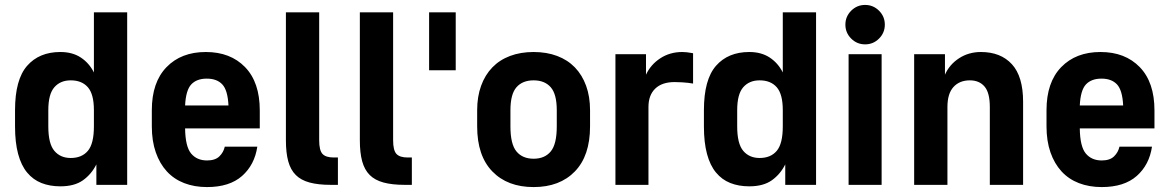

<svg xmlns="http://www.w3.org/2000/svg" viewBox="-20 -750 4745 779"><path d="M225 6Q182 6 148 -7.5Q114 -21 90 -50Q66 -79 53.5 -125.5Q41 -172 41 -237V-303Q41 -427 90 -483Q139 -539 225 -539Q274 -539 308 -516.5Q342 -494 361 -456V-700H496V0H371V-83Q351 -43 316.5 -18.5Q282 6 225 6ZM267 -109Q312 -109 336.5 -138Q361 -167 361 -237V-303Q361 -368 336.5 -396Q312 -424 267 -424Q225 -424 200.5 -396Q176 -368 176 -303V-237Q176 -167 200.5 -138Q225 -109 267 -109Z M820 9Q769 9 727.5 -7Q686 -23 657 -54.5Q628 -86 612 -132Q596 -178 596 -237V-303Q596 -416 655.5 -477.5Q715 -539 815 -539Q915 -539 974.5 -477.5Q1034 -416 1034 -302V-229H731Q732 -155 755.5 -127Q779 -99 820 -99Q853 -99 870 -115.5Q887 -132 892 -155H1024Q1013 -81 962 -36Q911 9 820 9ZM819 -431Q778 -431 756 -407.5Q734 -384 731 -322H907Q904 -384 882 -407.5Q860 -431 819 -431Z M1322 0Q1271 0 1236 -9.5Q1201 -19 1180 -40Q1159 -61 1149.5 -95.5Q1140 -130 1140 -181V-700H1275V-181Q1275 -140 1288.5 -125.5Q1302 -111 1334 -111H1351V0Z M1622 0Q1571 0 1536 -9.5Q1501 -19 1480 -40Q1459 -61 1449.5 -95.5Q1440 -130 1440 -181V-700H1575V-181Q1575 -140 1588.5 -125.5Q1602 -111 1634 -111H1651V0Z M1721 -700H1829V-465H1721Z M2145 9Q2039 9 1977.5 -54.5Q1916 -118 1916 -237V-303Q1916 -358 1932 -402Q1948 -446 1977.5 -476.5Q2007 -507 2049.5 -523Q2092 -539 2145 -539Q2198 -539 2240.5 -523Q2283 -507 2312.5 -476.5Q2342 -446 2358 -402Q2374 -358 2374 -303V-237Q2374 -118 2312.5 -54.5Q2251 9 2145 9ZM2145 -106Q2190 -106 2214.5 -135.5Q2239 -165 2239 -237V-303Q2239 -368 2214.5 -396Q2190 -424 2145 -424Q2100 -424 2075.5 -396Q2051 -368 2051 -303V-237Q2051 -165 2075.5 -135.5Q2100 -106 2145 -106Z M2477 -530H2601V-447Q2620 -488 2659 -513.5Q2698 -539 2748 -539Q2758 -539 2766 -538Q2774 -537 2780 -536Q2787 -535 2792 -534V-411Q2782 -412 2771 -414Q2761 -415 2747.5 -416Q2734 -417 2717 -417Q2666 -417 2638.5 -390.5Q2611 -364 2611 -316V0H2477Z M3020 6Q2977 6 2943 -7.5Q2909 -21 2885 -50Q2861 -79 2848.5 -125.5Q2836 -172 2836 -237V-303Q2836 -427 2885 -483Q2934 -539 3020 -539Q3069 -539 3103 -516.5Q3137 -494 3156 -456V-700H3291V0H3166V-83Q3146 -43 3111.5 -18.5Q3077 6 3020 6ZM3062 -109Q3107 -109 3131.5 -138Q3156 -167 3156 -237V-303Q3156 -368 3131.5 -396Q3107 -424 3062 -424Q3020 -424 2995.5 -396Q2971 -368 2971 -303V-237Q2971 -167 2995.5 -138Q3020 -109 3062 -109Z M3423 -530H3557V0H3423ZM3490 -570Q3457 -570 3433.5 -593.5Q3410 -617 3410 -650Q3410 -683 3433.5 -706.5Q3457 -730 3490 -730Q3523 -730 3546.5 -706.5Q3570 -683 3570 -650Q3570 -617 3546.5 -593.5Q3523 -570 3490 -570Z M3689 -530H3814V-447Q3832 -488 3871 -513.5Q3910 -539 3960 -539Q4040 -539 4085.5 -489.5Q4131 -440 4131 -337V0H3996V-316Q3996 -374 3974.5 -399Q3953 -424 3915 -424Q3873 -424 3848.5 -397Q3824 -370 3824 -316V0H3689Z M4450 9Q4399 9 4357.5 -7Q4316 -23 4287 -54.5Q4258 -86 4242 -132Q4226 -178 4226 -237V-303Q4226 -416 4285.5 -477.5Q4345 -539 4445 -539Q4545 -539 4604.5 -477.5Q4664 -416 4664 -302V-229H4361Q4362 -155 4385.5 -127Q4409 -99 4450 -99Q4483 -99 4500 -115.5Q4517 -132 4522 -155H4654Q4643 -81 4592 -36Q4541 9 4450 9ZM4449 -431Q4408 -431 4386 -407.5Q4364 -384 4361 -322H4537Q4534 -384 4512 -407.5Q4490 -431 4449 -431Z"/></svg>

Font: 
Style: 㨦
Weight: 700
Designer: A.Korolkova, Vitaly Kuzmin
Foundry: ParaType Ltd
Version: Version 2.000